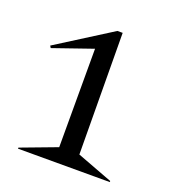

<svg xmlns="http://www.w3.org/2000/svg" viewBox="-82 -827 443 503"><g transform="rotate(20 139.5 -575.5)"><path d="M22.9 -386.2V-389.2L123 -426.8V-701.2L13.2 -663.1L9.8 -668.9L162.1 -765.1H176.8L179.2 -426.8L278.8 -389.2V-386.2Z"/></g></svg>

Font: Messapia
Style: Regular
Weight: 400
Designer: Luca Marsano
Foundry: Collletttivo
Version: Version 1.000;FEAKit 1.0